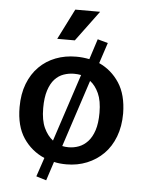

<svg xmlns="http://www.w3.org/2000/svg" viewBox="-55 -736 657 870"><g transform="rotate(5 274.0 -301.0)"><path d="M365 -567 412 -554 381 -460Q438 -434 473 -380.5Q508 -327 509 -242Q509 -183 491 -136Q473 -89 441 -57Q409 -25 366 -7.5Q323 10 273 10Q241 10 216 4L188 90L142 76L171 -10Q111 -36 75 -90Q39 -144 39 -230Q39 -290 57 -336.5Q75 -383 107 -415Q139 -447 182 -463.5Q225 -480 275 -480Q305 -480 335 -474ZM272 -402Q248 -402 225 -394Q202 -386 184.5 -367Q167 -348 156.5 -315.5Q146 -283 146 -235Q146 -180 162 -145.5Q178 -111 203 -92L304 -399Q289 -402 272 -402ZM402 -236Q402 -290 386.5 -324Q371 -358 347 -376L247 -71Q260 -68 276 -68Q300 -68 322.5 -76.5Q345 -85 363 -104.5Q381 -124 391.5 -156Q402 -188 402 -236ZM262 -553H182L252 -692H365Z"/></g></svg>

Font: Ek Mukta Medium
Style: Regular
Weight: 500
Designer: Girish Dalvi and Yashodeep Gholap
Foundry: Ek Type
Version: Version 2.538;PS 1.002;hotconv 16.6.51;makeotf.lib2.5.65220;